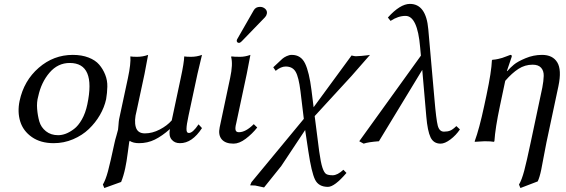

<svg xmlns="http://www.w3.org/2000/svg" viewBox="-20 -718 2878 976"><path d="M79.6 -205.1Q101.6 -308.1 177 -373.5Q252.4 -439 350.1 -439Q395.5 -439 430.2 -425.5Q464.8 -412.1 484.1 -389.6Q503.4 -367.2 514.9 -338.1Q526.4 -309.1 525.6 -277.3Q524.9 -245.6 519.5 -213.9Q510.7 -172.9 488 -133.5Q465.3 -94.2 431.6 -62Q397.9 -29.8 351.3 -10Q304.7 9.8 252.9 9.8Q186.5 9.8 142.1 -21.2Q97.7 -52.2 82.8 -100.6Q67.9 -148.9 79.6 -205.1ZM334.5 -397.9Q273.9 -397.9 231.7 -348.6Q189.5 -299.3 174.3 -228Q166 -199.2 168.7 -164.8Q171.4 -130.4 179.9 -100.6Q188.5 -70.8 213.6 -50.8Q238.8 -30.8 275.4 -30.8Q294.4 -30.8 314.5 -38.3Q334.5 -45.9 356.2 -62.3Q377.9 -78.6 396.2 -110.8Q414.6 -143.1 423.8 -187Q468.3 -397.9 334.5 -397.9Z M983.9 -342.8 938.5 -130.9Q933.1 -105.5 930.7 -90.1Q928.2 -74.7 928 -63Q927.7 -51.3 930.9 -46.6Q934.1 -42 940.4 -42Q960 -42 989.3 -85.9L1006.8 -66.9Q956.5 10.3 894.5 9.8Q867.2 9.8 852.1 -9Q836.9 -27.8 843.8 -62Q803.7 -26.4 766.8 -8.3Q730 9.8 686.5 9.8Q657.2 9.8 639.2 -2Q639.2 -2 638.2 0Q637.2 2.4 636.7 4.9Q635.7 9.8 629.6 57.4Q623.5 105 616.7 136.2Q608.4 175.8 595.7 207L510.3 237.8L502.9 220.2Q517.1 196.3 528.8 152.8Q540.5 109.4 562.5 6.8Q565.4 -7.3 571.8 -28.3Q578.1 -49.3 580.1 -59.1Q581.1 -63.5 582.3 -82.5Q583.5 -101.6 585.4 -111.8L630.4 -321.8Q646 -395.5 642.6 -431.2Q654.3 -429.2 676.8 -429.2Q705.6 -429.2 732.9 -439Q721.2 -375 714.8 -342.8L674.3 -153.8Q661.1 -105 670.2 -72.5Q679.2 -40 716.3 -40Q754.4 -40 792 -59.6Q829.6 -79.1 853 -106L898.9 -321.8Q915.5 -398.4 916.5 -431.2Q928.2 -429.2 951.2 -429.2Q980 -429.2 1006.8 -439Q990.7 -374.5 983.9 -342.8Z M1301.8 -683.1Q1317.4 -683.1 1328.4 -672.9Q1339.4 -662.6 1336.4 -647.9Q1334 -637.2 1326.7 -629.9L1208.5 -507.8Q1200.7 -500 1194.8 -500Q1189 -500 1185.8 -503.9Q1182.6 -507.8 1183.6 -513.2Q1184.1 -516.6 1188 -522.9L1270 -666Q1279.8 -683.1 1301.8 -683.1ZM1149.9 -321.8Q1165 -391.6 1154.8 -429.2L1157.2 -431.2Q1168.9 -429.2 1200.7 -429.2Q1225.6 -429.2 1252.9 -439Q1241.2 -375 1234.4 -342.8L1180.7 -90.8Q1174.8 -68.4 1177.5 -57.1Q1180.2 -45.9 1194.3 -45.9Q1229 -45.9 1270 -86.9L1287.6 -69.8Q1261.7 -37.1 1229 -12.5Q1196.3 12.2 1167 12.2Q1125.5 12.2 1106.9 -10Q1088.4 -32.2 1096.7 -70.8Z M1507.3 -254.9Q1498.5 -326.2 1482.9 -353Q1467.3 -379.9 1432.1 -379.9Q1408.2 -379.9 1381.3 -357.9L1369.1 -376Q1377 -382.8 1392.1 -397.5Q1407.2 -412.1 1415.3 -419.2Q1423.3 -426.3 1436.8 -432.6Q1450.2 -439 1463.4 -439Q1509.8 -439 1530.8 -395.5Q1551.8 -352.1 1563.5 -258.8L1574.2 -172.9L1767.1 -436Q1782.2 -432.1 1789.1 -432.1Q1799.8 -432.1 1817.6 -433.8Q1835.4 -435.5 1848.1 -437L1860.8 -439L1767.1 -332L1579.6 -127.9L1602.5 50.8Q1610.4 108.4 1619.1 134.5Q1627.9 160.6 1638.4 166.7Q1648.9 172.9 1671.4 172.9Q1695.3 172.9 1725.6 145L1741.2 161.1Q1680.7 231.9 1647 231.9Q1599.6 231.9 1581.5 195.1Q1563.5 158.2 1547.4 50.8L1531.2 -57.1L1409.7 126L1322.3 234.9L1277.3 225.1L1251.5 224.1L1258.3 208L1524.4 -113.8Z M2317.9 -60.1Q2297.9 -30.3 2269.5 -9Q2241.2 12.2 2219.7 12.2Q2184.1 12.2 2168.7 -19.8Q2153.3 -51.8 2147 -126L2126.5 -362.8L1906.2 0Q1852.5 3.9 1828.6 12.2L1806.2 0L2119.6 -435.1L2115.7 -478Q2102.1 -637.2 2041.5 -637.2Q2003.9 -637.2 1965.3 -611.8L1951.7 -628.9Q2013.7 -697.8 2063.5 -698.2Q2146 -698.2 2157.2 -568.8L2188.5 -213.9Q2197.3 -109.9 2205.3 -79.3Q2213.4 -48.8 2236.8 -48.8Q2255.4 -48.8 2268.3 -54Q2281.2 -59.1 2299.8 -77.1Z M2559.1 -356.9Q2573.2 -373.5 2592.3 -389.4Q2611.3 -405.3 2651.6 -422.1Q2691.9 -439 2735.4 -439Q2789.6 -439 2812.7 -401.1Q2835.9 -363.3 2818.8 -280.8L2757.8 5.9Q2752 32.7 2743.7 79.3Q2735.4 126 2731.4 144Q2723.1 184.1 2713.4 204.1L2625.5 237.8L2618.2 220.2Q2632.3 196.8 2644.8 149.9Q2657.2 103 2677.7 5.9L2736.8 -272.9Q2743.2 -306.2 2743.9 -332Q2744.6 -357.9 2730.7 -373.5Q2716.8 -389.2 2687.5 -389.2Q2648.4 -389.2 2615.5 -367.9Q2582.5 -346.7 2548.3 -307.1L2521.5 -180.2Q2497.6 -67.4 2493.2 0L2490.2 2.9Q2477.1 0 2442.9 0L2393.6 2.9L2393.1 0Q2416.5 -63.5 2441.4 -180.2L2453.1 -234.9Q2478.5 -355 2480.5 -411.1L2482.9 -414.1Q2497.6 -415 2511.7 -418.2Q2525.9 -421.4 2532.7 -423.6Q2539.6 -425.8 2555.4 -431.9Q2571.3 -438 2574.2 -439Q2583.5 -439 2581.1 -429.2L2556.6 -356.9Z"/></svg>

Font: Linux Biolinum O
Style: Italic
Weight: 400
Italic angle: -12°
Designer: Philipp H. Poll
Foundry: Philipp H. Poll
Version: Version 1.1.3